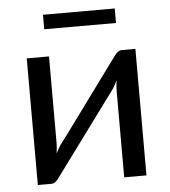

<svg xmlns="http://www.w3.org/2000/svg" viewBox="-50 -719 676 765"><g transform="rotate(-5 288.0 -337.0)"><path d="M124 0.5H70.5V-506H159.5V-161.5Q159.5 -141.5 156 -118Q163 -132.5 174.5 -151Q183.5 -161.5 260.5 -267Q316.5 -344 419.5 -484Q434.5 -506 451.5 -506H505V0H416V-344.5Q416 -365 419.5 -388Q410.5 -368.5 401.5 -355Q393 -343 323 -248.5Q253 -154 156 -22Q151 -13.5 142.8 -6.5Q134.5 0.5 124 0.5ZM437 -615.5H150V-673.5H437Z"/></g></svg>

Font: Verano Sans
Style: Regular
Weight: 400
Designer: Lukasz Dziedzic with Adam Twardoch and Botio Nikoltchev
Foundry: tyPoland Lukasz Dziedzic
Version: Version 3.001;December 28, 2019;FontCreator 12.0.0.2547 64-b